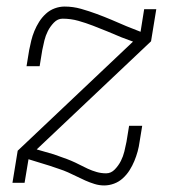

<svg xmlns="http://www.w3.org/2000/svg" viewBox="-20 -558 540 586"><path d="M298 8Q283 8 268.5 3.5Q254 -1 240.5 -7Q227 -13 214 -19.5Q201 -26 187.5 -32Q174 -38 160 -42.5Q146 -47 132 -52L67 -72L55 0H18L34 -98L386 -431L351 -444Q330 -453 308 -462Q286 -471 264 -479.5Q242 -488 219 -494.5Q196 -501 171 -501Q156 -501 144.5 -489Q133 -477 126 -463Q119 -449 115.5 -434.5Q112 -420 109 -405L101 -356H61L69 -405Q72 -420 75.5 -434.5Q79 -449 85 -463.5Q91 -478 99.5 -491.5Q108 -505 120 -516Q132 -527 147 -532.5Q162 -538 177 -538Q203 -538 227.5 -531Q252 -524 275 -515.5Q298 -507 320.5 -497.5Q343 -488 366 -478L409 -461L420 -530H457L441 -432L92 -102L144 -87Q157 -82 170.5 -77.5Q184 -73 197 -67.5Q210 -62 222.5 -55.5Q235 -49 248 -43Q261 -37 275 -33Q289 -29 304 -29Q319 -29 330.5 -41Q342 -53 349 -67Q356 -81 359.5 -95.5Q363 -110 366 -125L374 -174H414L406 -125Q404 -110 400 -95.5Q396 -81 390 -66.5Q384 -52 375.5 -38.5Q367 -25 355 -14Q343 -3 328 2.5Q313 8 298 8Z"/></svg>

Font: Iosevka Slab Extralight
Style: Italic
Weight: 200
Italic angle: -9°
Monospace: yes
Designer: Belleve Invis
Foundry: Belleve Invis
Version: Version 11.1.1; ttfautohint (v1.8.3)